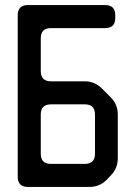

<svg xmlns="http://www.w3.org/2000/svg" viewBox="-20 -729 535 758"><path d="M90 9H333Q373 9 401 -19L417 -36Q445 -64 445 -104V-277Q445 -317 417 -345L382 -380Q354 -408 314 -408H181Q141 -408 141 -448V-578Q141 -618 181 -618H395Q435 -618 435 -658V-669Q435 -709 395 -709H90Q50 -709 50 -669V-31Q50 9 90 9ZM141 -122V-277Q141 -317 181 -317H315Q355 -317 355 -277V-122Q355 -82 315 -82H181Q141 -82 141 -122Z"/></svg>

Font: WDXL Lubrifont TC
Style: Regular
Weight: 400
Designer: [WDXL Lubrifont] Copyright 2020-2022 (c) NightFurySL2001, Skr-ZERO; [ZCOOL QingKe HuangYou] Copyright 2018-2022 (c) The 
Version: Version 2.001;hotconv 1.1.1;makeotfexe 2.6.0